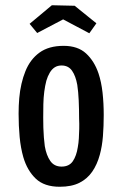

<svg xmlns="http://www.w3.org/2000/svg" viewBox="-20 -703 467 733"><path d="M208 10Q149 10 116.5 -21Q84 -52 69 -103Q59 -138 55 -180Q51 -222 51 -269Q51 -300 53.5 -328.5Q56 -357 62 -383Q68 -409 77 -431Q95 -476 130.5 -502Q166 -528 223 -528Q277 -528 308.5 -499Q340 -470 356 -423Q367 -390 371.5 -349.5Q376 -309 376 -264Q376 -222 373 -183.5Q370 -145 361 -112Q351 -75 332 -47.5Q313 -20 283 -5Q253 10 208 10ZM215 -67Q244 -67 258 -87.5Q272 -108 277 -141Q280 -157 281 -174.5Q282 -192 282.5 -211Q283 -230 282 -250Q282 -286 280.5 -319.5Q279 -353 275 -379Q269 -413 255 -433Q241 -453 215 -453Q200 -453 189 -446Q178 -439 170 -425.5Q162 -412 157 -395Q152 -376 149 -353Q146 -330 145.5 -305Q145 -280 145 -254Q145 -235 145.5 -215.5Q146 -196 147.5 -178.5Q149 -161 151 -145Q157 -110 172 -88.5Q187 -67 215 -67ZM321 -576 221 -629 122 -577 93 -612 178 -683 265 -681 348 -614Z"/></svg>

Font: Truculenta SemiBold
Style: Regular
Weight: 600
Version: Version 1.002